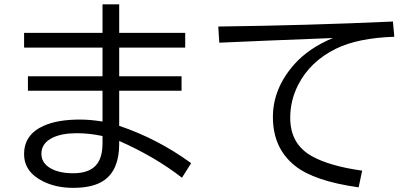

<svg xmlns="http://www.w3.org/2000/svg" viewBox="-20 -842 1950 899"><path d="M460 -821.8H538.1V-688H847.2V-619.1H538.1V-484.9H830.1V-417H538.1V-252.9Q717.8 -192.4 875 -78.1L832 -9.8Q706.1 -107.9 538.1 -182.1V-168Q538.1 -47.4 467.8 2Q417.5 37.6 322.8 37.6Q242.7 37.6 182.1 7.3Q92.8 -36.6 92.8 -120.6Q92.8 -212.9 186.5 -253.9Q251.5 -282.2 354 -282.2Q402.8 -282.2 460 -272.9V-417H110.8V-484.9H460V-619.1H92.8V-688H460ZM460 -205.1Q398.4 -218.3 339.8 -218.3Q270.5 -218.3 227.5 -197.8Q173.8 -172.4 173.8 -122.1Q173.8 -79.1 216.3 -54.2Q257.3 -30.8 322.8 -30.8Q404.3 -30.8 436.5 -77.1Q460 -110.8 460 -171.9Z M1002 -717.8Q1421.4 -723.1 1819.8 -741.2L1826.2 -669.9Q1656.2 -664.1 1554.7 -614.7Q1431.6 -554.7 1375.5 -443.4Q1338.9 -371.6 1338.9 -290Q1338.9 -167 1440.9 -110.4Q1524.4 -64 1675.8 -43L1659.2 35.2Q1450.2 5.9 1360.4 -66.4Q1257.8 -148.9 1257.8 -293.9Q1257.8 -426.8 1356.9 -539.6Q1424.8 -616.7 1539.1 -664.1L1492.2 -662.1Q1222.7 -651.9 1006.8 -642.1Z"/></svg>

Font: BIZ UDPGothic
Style: Regular
Weight: 400
Designer: TypeBank Co., Ltd.
Foundry: Morisawa Inc.
Version: Version 1.051